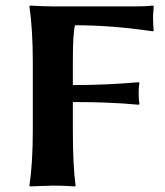

<svg xmlns="http://www.w3.org/2000/svg" viewBox="-20 -668 594 691"><path d="M467.8 -645Q506.8 -645 530.8 -647.9L533.2 -645Q531.2 -617.2 530.8 -609.9Q530.8 -574.7 533.2 -559.1L530.8 -555.2Q383.8 -577.1 250 -577.1Q242.2 -550.3 242.2 -444.8V-361.8Q361.3 -361.8 479 -372.1L481.9 -369.1Q479 -356 479 -332Q479 -308.1 481.9 -293.9L479 -291Q379.9 -300.8 242.2 -300.8V-200.2Q242.2 -71.3 252 0L250 2.9Q206.1 0 171.9 0L86.9 2.9L85.9 0Q98.1 -81.1 98.1 -200.2V-444.8Q98.1 -560.1 85.9 -645L87.9 -647.9Q137.7 -645 171.9 -645Z"/></svg>

Font: Linux Biolinum
Style: Bold
Weight: 700
Designer: Philipp H. Poll
Foundry: Philipp H. Poll
Version: Version 1.3.2 ; ttfautohint (v0.9)